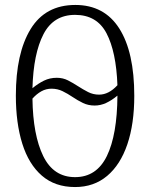

<svg xmlns="http://www.w3.org/2000/svg" viewBox="-20 -745 607 775"><path d="M283 10Q202 10 149 -36Q96 -82 70 -165Q44 -248 44 -359Q44 -530 103.5 -627.5Q163 -725 284 -725Q401 -725 461.5 -630Q522 -535 522 -358Q522 -245 494 -162.5Q466 -80 412.5 -35Q359 10 283 10ZM380 -363Q419 -363 454 -401Q449 -536 410 -610.5Q371 -685 283 -685Q196 -685 155.5 -607Q115 -529 111 -389Q134 -408 157.5 -419.5Q181 -431 209 -431Q234 -431 254.5 -420.5Q275 -410 295 -397Q315 -384 335.5 -373.5Q356 -363 380 -363ZM283 -30Q370 -30 411.5 -115.5Q453 -201 454 -359Q431 -340 408.5 -329.5Q386 -319 362 -319Q336 -319 314.5 -329.5Q293 -340 273 -353.5Q253 -367 232.5 -377Q212 -387 188 -387Q166 -387 147 -376.5Q128 -366 111 -347Q113 -200 154.5 -115Q196 -30 283 -30Z"/></svg>

Font: Noto Serif ExtraCondensed Light
Style: Regular
Weight: 300
Width: 2
Designer: Monotype Design Team
Foundry: Monotype Imaging Inc.
Version: Version 2.014; ttfautohint (v1.8.4.7-5d5b)